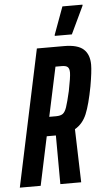

<svg xmlns="http://www.w3.org/2000/svg" viewBox="-71 -925 529 963"><g transform="rotate(-5 194.0 -443.5)"><path d="M135 -688H272Q340 -688 369.5 -661.5Q399 -635 399 -583Q399 -549 386 -475Q369 -385 349.5 -338Q330 -291 290 -268L298 0H193L192 -245H187H146L94 0H-11ZM276 -461Q290 -531 290 -553Q290 -573 281.5 -581Q273 -589 252 -589H220L167 -341H201Q224 -341 235.5 -349.5Q247 -358 255 -381.5Q263 -405 276 -461ZM230 -743V-748L281 -887H382V-882L316 -743Z"/></g></svg>

Font: Saira Ultra Condensed
Style: Bold Italic
Weight: 700
Width: 1
Italic angle: -12°
Designer: Hector Gatti with collaboration of the Omnibus-Type team
Foundry: Omnibus-Type
Version: Version 1.001; ttfautohint (v1.8)